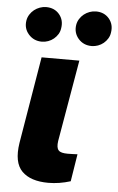

<svg xmlns="http://www.w3.org/2000/svg" viewBox="-55 -807 522 851"><g transform="rotate(5 206.5 -381.5)"><path d="M50.1 -158.7 114.7 -545.5H282.7L220.2 -182.5Q218 -167.3 219.5 -157.1Q220.9 -147 226.4 -141Q231.9 -134.9 242 -132.5Q252.1 -130 267 -130Q282 -130 291.4 -130.5Q300.8 -131 310.7 -131.4L291.2 -9.6Q241.1 6 192.5 6Q113.3 6 74.9 -32.7Q36.6 -71.4 50.1 -158.7ZM255 -702.4Q257.5 -717 265.3 -729.2Q273.1 -741.5 284.3 -750.4Q295.5 -759.2 309.3 -764.2Q323.2 -769.2 337.4 -769.2Q374.3 -769.2 396 -743.6Q417.6 -717.7 411.6 -681.8Q409.8 -667.3 402.3 -655Q394.9 -642.8 383.9 -633.7Q372.9 -624.6 359.2 -619.7Q345.5 -614.7 331.3 -614.7Q294.7 -614.7 272 -640.6Q249.3 -666.9 255 -702.4ZM33.4 -702.4Q35.9 -717 43.7 -729.2Q51.5 -741.5 62.7 -750.4Q73.9 -759.2 87.7 -764.2Q101.6 -769.2 115.8 -769.2Q152.7 -769.2 174.4 -743.6Q196 -717.7 190 -681.8Q188.2 -667.3 180.8 -655Q173.3 -642.8 162.3 -633.7Q151.3 -624.6 137.6 -619.7Q123.9 -614.7 109.7 -614.7Q73.5 -614.7 50.4 -641Q27.7 -666.9 33.4 -702.4Z"/></g></svg>

Font: Inter P Extra Bold
Style: Italic
Weight: 800
Italic angle: 9.39999°
Designer: Rasmus Andersson
Foundry: rsms
Version: Version 3.018;git-588b23468